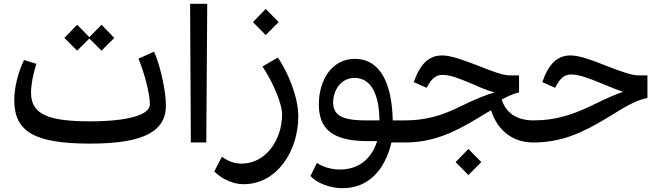

<svg xmlns="http://www.w3.org/2000/svg" viewBox="-20 -748 3474 1008"><path d="M453 6C730 6 851 -56 851 -194C851 -266 825 -393 789 -477L707 -440C739 -363 767 -254 767 -200C767 -144 649 -111 453 -111C230 -111 143 -149 143 -261C143 -305 154 -361 171 -413L106 -433C75 -368 55 -289 55 -223C55 -58 158 6 453 6ZM318 -549 385 -482 449 -546 513 -482 580 -549 513 -618 449 -553 385 -618Z M982 0H1063L1068 -728H978Z M1259 219C1434 219 1546 45 1546 -137C1546 -240 1492 -367 1439 -446L1358 -399C1418 -309 1461 -199 1461 -149C1461 -10 1373 111 1248 111C1200 111 1166 90 1145 75L1105 152C1125 173 1184 219 1259 219ZM1308 -632 1375 -564 1443 -632 1375 -701Z M1778 240C1917 240 2002 141 2035 0H2106L2125 -12V-105L2106 -116H2042C2038 -299 1983 -439 1842 -439C1727 -439 1654 -334 1654 -200C1654 -72 1723 -7 1913 -7H1960C1932 81 1868 142 1764 142C1716 142 1670 126 1644 107L1610 176C1642 212 1710 240 1778 240ZM1729 -210C1729 -272 1768 -339 1842 -339C1931 -339 1971 -247 1972 -116H1898C1769 -116 1729 -148 1729 -210Z M2106 0C2247 0 2357 -48 2484 -125C2512 -143 2536 -157 2558 -169C2589 -71 2664 0 2780 0L2799 -12V-104L2780 -116C2684 -116 2634 -163 2614 -225C2645 -243 2676 -256 2705 -263V-352H2658C2620 -352 2558 -376 2493 -402C2422 -429 2350 -457 2302 -457C2230 -457 2186 -411 2152 -317L2220 -287C2243 -331 2265 -355 2304 -355C2346 -355 2400 -332 2456 -309C2496 -291 2537 -273 2576 -263C2532 -250 2479 -229 2407 -194C2296 -138 2211 -116 2106 -116L2087 -104V-12ZM2372 103 2439 171 2507 103 2439 34Z M2780 0C2930 0 3040 -52 3169 -130C3254 -183 3317 -222 3379 -234V-352H3333C3293 -352 3227 -378 3159 -404C3092 -431 3022 -457 2976 -457C2904 -457 2860 -411 2827 -317L2894 -287C2917 -331 2939 -357 2978 -357C3022 -357 3080 -334 3138 -310C3176 -295 3214 -278 3251 -266C3210 -252 3162 -231 3091 -196C2977 -141 2890 -116 2780 -116L2761 -104V-12Z"/></svg>

Font: Wafeq Medium
Style: Regular
Weight: 500
Designer: Rasmus Andersson & Azza Alameddine
Foundry: Google & TypeTogether
Version: Version 3.000;January 28, 2025;FontCreator 15.0.0.3014 64-bi